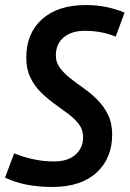

<svg xmlns="http://www.w3.org/2000/svg" viewBox="-42 -730 513 760"><path d="M451 -680 416 -585Q361 -608 293 -608Q241 -608 210 -582Q179 -556 179 -510Q179 -483 195.5 -461Q212 -439 237 -419.5Q262 -400 291 -379.5Q320 -359 345 -333.5Q370 -308 386 -275Q402 -242 402 -197Q402 -104 340.5 -47Q279 10 165 10Q54 10 -22 -27L14 -123Q54 -107 93 -99Q132 -91 172 -91Q227 -91 257 -118Q287 -145 287 -187Q287 -216 270.5 -238Q254 -260 228.5 -279Q203 -298 174.5 -318.5Q146 -339 120 -364.5Q94 -390 78 -423.5Q62 -457 62 -502Q62 -598 124.5 -654Q187 -710 298 -710Q342 -710 380 -702Q418 -694 451 -680Z"/></svg>

Font: Georama SemiCondensed SemiBold
Style: Italic
Weight: 600
Width: 4
Italic angle: -9°
Designer: Jean-Baptiste Levee
Foundry: Production Type
Version: Version 1.000